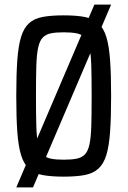

<svg xmlns="http://www.w3.org/2000/svg" viewBox="-20 -763 557 838"><path d="M51 55 392 -743H465L124 55ZM258 8Q203 8 166 1Q129 -6 106.5 -26.5Q84 -47 72 -86Q60 -125 55.5 -188Q51 -251 51 -344Q51 -437 55.5 -500Q60 -563 72 -602Q84 -641 106.5 -661.5Q129 -682 166 -689Q203 -696 258 -696Q313 -696 349.5 -689Q386 -682 409 -661.5Q432 -641 444 -602Q456 -563 460.5 -500Q465 -437 465 -344Q465 -251 460.5 -188Q456 -125 444 -86Q432 -47 409 -26.5Q386 -6 349.5 1Q313 8 258 8ZM258 -66Q292 -66 314.5 -70.5Q337 -75 350.5 -89Q364 -103 370.5 -133Q377 -163 378.5 -214.5Q380 -266 380 -344Q380 -422 378.5 -473.5Q377 -525 370.5 -555Q364 -585 350.5 -599Q337 -613 314.5 -617.5Q292 -622 258 -622Q224 -622 202 -617.5Q180 -613 166.5 -599Q153 -585 146.5 -555Q140 -525 138.5 -473.5Q137 -422 137 -344Q137 -266 138.5 -214.5Q140 -163 146.5 -133Q153 -103 166.5 -89Q180 -75 202 -70.5Q224 -66 258 -66Z"/></svg>

Font: Saira Condensed Medium
Style: Regular
Weight: 500
Width: 3
Designer: Hector Gatti with collaboration of the Omnibus-Type team
Foundry: Omnibus-Type
Version: Version 1.101